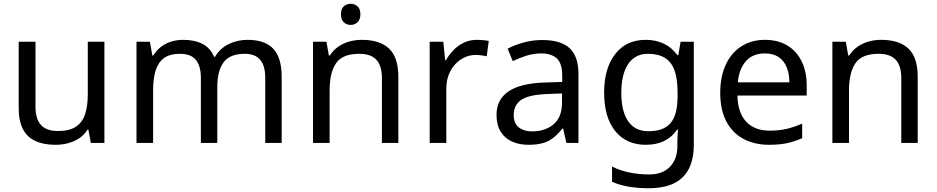

<svg xmlns="http://www.w3.org/2000/svg" viewBox="-20 -757 4962 1017"><path d="M533 -536V0H461L448 -71H444Q427 -43 400 -25Q373 -7 341 1.5Q309 10 274 10Q210 10 166.5 -10.5Q123 -31 101 -74Q79 -117 79 -185V-536H168V-191Q168 -127 197 -95Q226 -63 287 -63Q347 -63 381.5 -85.5Q416 -108 430.5 -151.5Q445 -195 445 -257V-536Z M1291 -546Q1382 -546 1427 -499.5Q1472 -453 1472 -349V0H1385V-345Q1385 -408 1358.5 -440Q1332 -472 1276 -472Q1198 -472 1164.5 -427Q1131 -382 1131 -296V0H1044V-345Q1044 -387 1032 -415.5Q1020 -444 996 -458Q972 -472 934 -472Q880 -472 849 -449.5Q818 -427 804.5 -384Q791 -341 791 -278V0H703V-536H774L787 -463H792Q809 -491 833.5 -509.5Q858 -528 888 -537Q918 -546 950 -546Q1012 -546 1053.5 -524Q1095 -502 1114 -456H1119Q1146 -502 1192.5 -524Q1239 -546 1291 -546Z M1838 -737Q1858 -737 1873.5 -723.5Q1889 -710 1889 -681Q1889 -653 1873.5 -639Q1858 -625 1838 -625Q1816 -625 1801 -639Q1786 -653 1786 -681Q1786 -710 1801 -723.5Q1816 -737 1838 -737ZM1896 -546Q1992 -546 2041 -499.5Q2090 -453 2090 -349V0H2003V-343Q2003 -408 1974 -440Q1945 -472 1883 -472Q1794 -472 1760 -422Q1726 -372 1726 -278V0H1638V-536H1709L1722 -463H1727Q1745 -491 1771.5 -509.5Q1798 -528 1830 -537Q1862 -546 1896 -546Z M2506 -546Q2521 -546 2538.5 -544.5Q2556 -543 2569 -540L2558 -459Q2545 -462 2529.5 -464Q2514 -466 2500 -466Q2469 -466 2441 -453Q2413 -440 2391 -416.5Q2369 -393 2356.5 -360Q2344 -327 2344 -286V0H2256V-536H2328L2338 -438H2342Q2359 -468 2383 -492.5Q2407 -517 2438 -531.5Q2469 -546 2506 -546Z M2852 -545Q2950 -545 2997 -502Q3044 -459 3044 -365V0H2980L2963 -76H2959Q2936 -47 2911.5 -27.5Q2887 -8 2855.5 1Q2824 10 2779 10Q2731 10 2692.5 -7Q2654 -24 2632 -59.5Q2610 -95 2610 -149Q2610 -229 2673 -272.5Q2736 -316 2867 -320L2958 -323V-355Q2958 -422 2929 -448Q2900 -474 2847 -474Q2805 -474 2767 -461.5Q2729 -449 2696 -433L2669 -499Q2704 -518 2752 -531.5Q2800 -545 2852 -545ZM2878 -259Q2778 -255 2739.5 -227Q2701 -199 2701 -148Q2701 -103 2728.5 -82Q2756 -61 2799 -61Q2867 -61 2912 -98.5Q2957 -136 2957 -214V-262Z M3400 -546Q3453 -546 3495.5 -526Q3538 -506 3568 -465H3573L3585 -536H3655V9Q3655 85 3629 136.5Q3603 188 3550 214Q3497 240 3415 240Q3357 240 3308.5 231.5Q3260 223 3222 206V125Q3260 145 3311 156Q3362 167 3420 167Q3489 167 3528.5 126.5Q3568 86 3568 16V-5Q3568 -17 3569 -39.5Q3570 -62 3571 -71H3567Q3539 -30 3497.5 -10Q3456 10 3401 10Q3297 10 3238.5 -63Q3180 -136 3180 -267Q3180 -395 3238.5 -470.5Q3297 -546 3400 -546ZM3412 -472Q3367 -472 3335.5 -448Q3304 -424 3287.5 -378Q3271 -332 3271 -266Q3271 -167 3307.5 -114.5Q3344 -62 3414 -62Q3455 -62 3484 -72.5Q3513 -83 3532 -105.5Q3551 -128 3560 -163Q3569 -198 3569 -246V-267Q3569 -340 3552.5 -385Q3536 -430 3501 -451Q3466 -472 3412 -472Z M4032 -546Q4101 -546 4150.5 -516Q4200 -486 4226.5 -431.5Q4253 -377 4253 -304V-251H3886Q3888 -160 3932.5 -112.5Q3977 -65 4057 -65Q4108 -65 4147.5 -74.5Q4187 -84 4229 -102V-25Q4188 -7 4148 1.5Q4108 10 4053 10Q3977 10 3918.5 -21Q3860 -52 3827.5 -113.5Q3795 -175 3795 -264Q3795 -352 3824.5 -415Q3854 -478 3907.5 -512Q3961 -546 4032 -546ZM4031 -474Q3968 -474 3931.5 -433.5Q3895 -393 3888 -321H4161Q4161 -367 4147 -401Q4133 -435 4104.5 -454.5Q4076 -474 4031 -474Z M4647 -546Q4743 -546 4792 -499.5Q4841 -453 4841 -349V0H4754V-343Q4754 -408 4725 -440Q4696 -472 4634 -472Q4545 -472 4511 -422Q4477 -372 4477 -278V0H4389V-536H4460L4473 -463H4478Q4496 -491 4522.5 -509.5Q4549 -528 4581 -537Q4613 -546 4647 -546Z"/></svg>

Font: utelugu85
Style: Book
Weight: 400
Designer: Jelle Bosma - Monotype Design Team
Foundry: Monotype Imaging Inc.
Version: Version 2.003